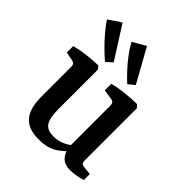

<svg xmlns="http://www.w3.org/2000/svg" viewBox="-186 -763 885 885"><g transform="rotate(45 256.5 -321.0)"><path d="M360 -67Q334 -33 299 -12.5Q264 8 211 8Q143 8 112 -28.5Q81 -65 81 -140V-336Q81 -355 63 -359L20 -367V-409Q53 -418 91.5 -422.5Q130 -427 164 -428L177 -414V-155Q177 -99 192.5 -74.5Q208 -50 250 -50Q276 -50 301.5 -60Q327 -70 349 -91ZM491 -7Q478 -3 456 1.5Q434 6 414 6Q378 6 359 -14Q340 -34 335 -68V-337Q335 -357 317 -360L267 -368V-410Q300 -419 341.5 -423.5Q383 -428 417 -428L430 -414V-74Q430 -61 435.5 -56Q441 -51 451 -50L491 -46ZM351 -486 320 -461Q299 -480 274.5 -506.5Q250 -533 229 -561.5Q208 -590 196 -613L260 -650ZM205 -488 175 -461Q154 -479 128.5 -504Q103 -529 80 -556.5Q57 -584 43 -606L104 -647Z"/></g></svg>

Font: Yrsa Medium
Style: Regular
Weight: 500
Designer: Anna Giedrys (Yrsa+Rasa design), David Brezina (Yrsa art-direction, Rasa art-direction, design)
Foundry: Rosetta Type Foundry
Version: Version 2.004